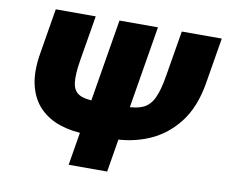

<svg xmlns="http://www.w3.org/2000/svg" viewBox="-79 -827 1094 926"><g transform="rotate(10 467.5 -364.0)"><path d="M738.8 -727.5H934.6L897.5 -503.9Q877.4 -381.8 818.1 -306.2Q758.8 -230.5 675 -195.3Q591.3 -160.2 497.1 -160.2H372.1Q301.3 -160.2 242.2 -179.7Q183.1 -199.2 142.3 -240.5Q101.6 -281.7 85.4 -347.2Q69.3 -412.6 84.5 -503.9L121.6 -727.5H317.4L280.3 -505.4Q268.6 -434.6 273.7 -395Q278.8 -355.5 306.2 -339.8Q333.5 -324.2 388.2 -324.2H534.2Q589.4 -324.2 621.6 -339.8Q653.8 -355.5 672.1 -395Q690.4 -434.6 701.7 -505.4ZM433.6 -727.5H622.1L501.5 0H313Z"/></g></svg>

Font: Inter 16pt Black
Style: Italic
Weight: 900
Italic angle: -9.3988°
Version: Version 4.001;git-66647c0bb